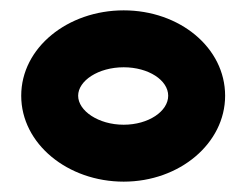

<svg xmlns="http://www.w3.org/2000/svg" viewBox="-20 -711 476 371"><path d="M21 -526C21 -433 111 -360 219 -360C327 -360 415 -434 415 -526C415 -619 327 -691 219 -691C111 -691 21 -619 21 -526ZM131 -526C131 -555 170 -581 219 -581C267 -581 305 -556 305 -526C305 -496 267 -470 219 -470C170 -470 131 -497 131 -526Z"/></svg>

Font: Charger Sport
Style: Ult
Weight: 1000
Designer: Jasper
Foundry: Cannot Into Space Fonts
Version: Version 1.1